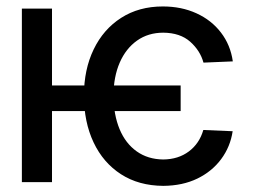

<svg xmlns="http://www.w3.org/2000/svg" viewBox="-20 -573 840 604"><path d="M548.3 -304.2V-223.6H118.2V-304.2ZM712.4 -379.9 620.1 -376Q609.9 -413.6 578.4 -441.7Q546.9 -469.7 493.7 -470.2Q446.3 -470.2 411.1 -445.3Q376 -420.4 356.7 -376.2Q337.4 -332 336.9 -272.5Q337.4 -211.9 356.2 -166.7Q375 -121.6 410.2 -96.7Q445.3 -71.8 493.7 -71.3Q541 -71.8 574.2 -96.7Q607.4 -121.6 619.6 -164.1L711.9 -160.2Q704.6 -111.3 675.8 -72.5Q647 -33.7 600.8 -11.2Q554.7 11.2 493.7 11.7Q416.5 11.2 360.6 -24.9Q304.7 -61 274.4 -125Q244.1 -189 244.1 -272.5Q244.1 -354.5 274.7 -417.7Q305.2 -481 361.1 -516.8Q417 -552.7 492.2 -552.7Q550.8 -552.7 597.9 -531.2Q645 -509.8 675 -470.7Q705.1 -431.6 712.4 -379.9ZM143.6 -545.9V0H48.8V-545.9Z"/></svg>

Font: Inter Cardless Tabular
Style: Regular
Weight: 400
Designer: Rasmus Andersson
Foundry: rsms
Version: Version 4.000;git-4fc901f